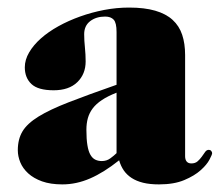

<svg xmlns="http://www.w3.org/2000/svg" viewBox="-20 -482 583 510"><path d="M289.6 -235.8Q266.1 -226.6 250.7 -216.3Q235.4 -206.1 226.3 -194.1Q217.3 -182.1 213.4 -168.2Q209.5 -154.3 209.5 -137.2Q209.5 -112.3 212.2 -96.2Q214.8 -80.1 220.2 -70.8Q225.6 -61.5 233.2 -57.9Q240.7 -54.2 250.5 -54.2Q263.2 -54.2 272.9 -61.3Q282.7 -68.4 289.6 -75.2ZM289.6 -397Q289.6 -421.4 282 -429.7Q274.4 -438 259.3 -438Q235.4 -438 219.5 -425.8Q203.6 -413.6 203.6 -391.1Q203.6 -374 205.6 -355.5Q207.5 -336.9 207.5 -318.8Q207.5 -285.2 185.3 -263.7Q163.1 -242.2 122.6 -242.2Q81.1 -242.2 63.5 -258.8Q45.9 -275.4 45.9 -303.2Q45.9 -323.2 57.4 -342.8Q68.8 -362.3 88.6 -379.9Q108.4 -397.5 135.3 -412.4Q162.1 -427.2 192.9 -438.2Q223.6 -449.2 256.8 -455.6Q290 -461.9 322.8 -461.9Q363.8 -461.9 392.3 -453.6Q420.9 -445.3 438.5 -429.2Q456.1 -413.1 463.9 -389.6Q471.7 -366.2 471.7 -335.9V-66.9Q471.7 -58.1 475.8 -53Q480 -47.9 488.3 -47.9Q498.5 -47.9 504.9 -53.5Q511.2 -59.1 516.1 -65.9Q521 -72.8 524.9 -78.4Q528.8 -84 534.7 -84Q538.6 -84 541 -81.1Q543.5 -78.1 543.5 -75.2Q543.5 -71.3 536.4 -57.9Q529.3 -44.4 512.9 -29.8Q496.6 -15.1 469.5 -3.7Q442.4 7.8 402.3 7.8Q377.9 7.8 360.1 3.4Q342.3 -1 329.6 -9.3Q316.9 -17.6 308.8 -29.3Q300.8 -41 296.4 -56.2Q255.9 -23.9 219.5 -8.1Q183.1 7.8 145.5 7.8Q114.3 7.8 91.8 -0.2Q69.3 -8.3 54.9 -21.5Q40.5 -34.7 33.9 -50.8Q27.3 -66.9 27.3 -83Q27.3 -112.3 39.8 -133.1Q52.2 -153.8 82.3 -172.4Q112.3 -190.9 162.6 -210.4Q212.9 -230 289.6 -256.8Z"/></svg>

Font: XB Zar
Style: Bold
Weight: 700
Designer: Behnam
Foundry: Irmug
Version: Version 8.005 2009